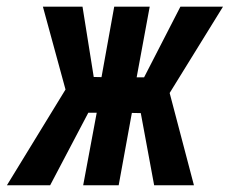

<svg xmlns="http://www.w3.org/2000/svg" viewBox="-62 -548 679 568"><path d="M354.5 -213.4 328.1 -213.9 289.1 0H184.1L224.1 -214.4H199.2L86.4 0H-41.5L131.8 -283.2L64.9 -528.3H182.1L215.3 -320.3L238.3 -319.8L275.9 -528.3H380.9L342.3 -319.3H364.3L471.7 -528.3H597.7L439.9 -272.9L511.7 0H394Z"/></svg>

Font: Roboto Mono Medium
Style: Italic
Weight: 500
Designer: Google
Version: Version 2.000985; 2015; ttfautohint (v1.3)